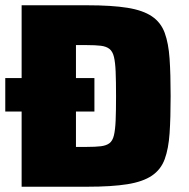

<svg xmlns="http://www.w3.org/2000/svg" viewBox="-21 -708 715 728"><path d="M61 0V-285H-1V-412H61V-688H309Q403 -688 462 -678.5Q521 -669 555 -646Q589 -623 603.5 -583.5Q618 -544 622 -485.5Q626 -427 626 -344Q626 -261 622 -202.5Q618 -144 603.5 -104.5Q589 -65 555 -42Q521 -19 462 -9.5Q403 0 309 0ZM267 -151H309Q341 -151 361.5 -153.5Q382 -156 394 -165Q406 -174 411 -195Q416 -216 417.5 -251.5Q419 -287 419 -343Q419 -400 417.5 -436Q416 -472 411 -492.5Q406 -513 394 -522.5Q382 -532 361.5 -534.5Q341 -537 309 -537H267V-412H337V-285H267Z"/></svg>

Font: Saira Thin ExtraBold
Style: Regular
Weight: 800
Version: Version 1.101